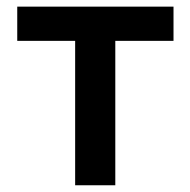

<svg xmlns="http://www.w3.org/2000/svg" viewBox="-20 -550 565 570"><path d="M31.2 -530.3H495.1V-428.7H322.3V0H203.1V-428.7H31.2Z"/></svg>

Font: Pretendard Std SemiBold
Style: Regular
Weight: 600
Designer: Base glyphs from Inter by Rasmus Andersson; Hangeul glyphs from Noto Sans CJK(Source Han Sans) by Jang Soo-young and Kan
Foundry: Kil Hyung-jin
Version: Version 1.309